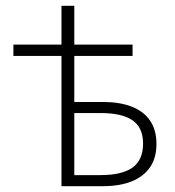

<svg xmlns="http://www.w3.org/2000/svg" viewBox="-20 -639 601 659"><path d="M191 0V-447H26V-486H191V-619H235V-486H435V-447H235V-289H334Q391 -289 432 -273Q473 -257 495 -225Q517 -193 517 -145Q517 -97 495 -65Q473 -33 432 -16.5Q391 0 334 0ZM235 -38H325Q399 -38 435 -64Q471 -90 471 -146Q471 -201 435 -226Q399 -251 325 -251H235Z"/></svg>

Font: Source Sans 3 Light
Style: Regular
Weight: 300
Designer: Paul D. Hunt
Foundry: Adobe
Version: Version 3.052;hotconv 1.1.0;makeotfexe 2.6.0